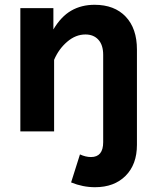

<svg xmlns="http://www.w3.org/2000/svg" viewBox="-20 -549 653 802"><path d="M377 233Q326 233 277 213L314 96Q338 107 360 107Q411 107 411 45V-320Q411 -361 391 -383Q371 -405 337 -405Q296 -405 260.5 -374.5Q225 -344 206 -299V0H65V-515H203V-426Q235 -480 277.5 -504.5Q320 -529 375 -529Q458 -529 505 -479.5Q552 -430 552 -342V56Q552 138 504.5 185.5Q457 233 377 233Z"/></svg>

Font: Secular One
Style: Regular
Weight: 400
Designer: Michal Sahar
Foundry: Hagilda
Version: Version 1.002; ttfautohint (v1.8.4.7-5d5b);gftools[0.9.29]